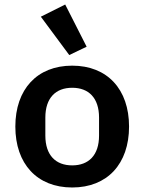

<svg xmlns="http://www.w3.org/2000/svg" viewBox="-20 -819 640 851"><path d="M300 12C456 12 552 -93 552 -258C552 -423 456 -528 300 -528C144 -528 48 -423 48 -258C48 -93 144 12 300 12ZM300 -86C227 -86 181 -131 181 -218V-298C181 -385 227 -430 300 -430C373 -430 419 -385 419 -298V-218C419 -131 373 -86 300 -86ZM287 -575 364 -612 269 -799 161 -745Z"/></svg>

Font: IBM Mono SemiBold
Style: Regular
Weight: 600
Monospace: yes
Designer: Mike Abbink, Paul van der Laan, Pieter van Rosmalen
Foundry: Bold Monday
Version: Version 2.3